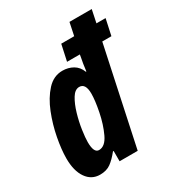

<svg xmlns="http://www.w3.org/2000/svg" viewBox="-182 -876 925 1001"><g transform="rotate(-30 280.0 -375.0)"><path d="M156 -169Q156 -195 162.5 -240Q169 -285 182.5 -331Q196 -377 215.5 -409Q235 -441 261 -441Q299 -441 299 -379Q299 -339 286 -273.5Q273 -208 248.5 -156Q224 -104 187 -104Q156 -104 156 -169ZM246 -62H250V0H359L484 -586H539L560 -683H505L521 -760H387L371 -683H293L272 -586H349L346 -568Q340 -541 334 -492H331Q318 -526 290 -542Q262 -558 227 -558Q174 -558 134.5 -515Q95 -472 69 -406.5Q43 -341 30 -272Q17 -203 17 -151Q17 -76 47 -33Q77 10 128 10Q167 10 192.5 -8.5Q218 -27 246 -62Z"/></g></svg>

Font: Noto Sans UI Condensed ExtraBold
Style: Italic
Weight: 800
Width: 3
Designer: Monotype Design Team
Foundry: Monotype Imaging Inc.
Version: 1.001